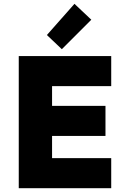

<svg xmlns="http://www.w3.org/2000/svg" viewBox="-20 -983 651 1003"><path d="M78 0V-690H561V-533H252V-430H531V-273H252V-157H561V0ZM225 -800 369 -963 457 -880 303 -726Z"/></svg>

Font: Oxanium ExtraBold
Style: Regular
Weight: 800
Designer: Severin Meyer
Version: Version 2.000